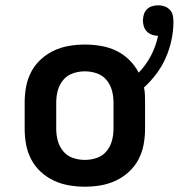

<svg xmlns="http://www.w3.org/2000/svg" viewBox="-20 -696 674 724"><path d="M300 8Q270 8 240.5 3Q211 -2 184 -14.5Q157 -27 134.5 -47.5Q112 -68 98 -94.5Q84 -121 78.5 -150.5Q73 -180 73 -210V-310Q73 -340 78.5 -369.5Q84 -399 98 -425.5Q112 -452 134.5 -472.5Q157 -493 184 -505.5Q211 -518 240.5 -523Q270 -528 300 -528Q330 -528 360 -523Q390 -518 417.5 -505Q445 -492 467 -470.5Q489 -449 503 -422Q531 -451 549.5 -486.5Q568 -522 576 -561Q564 -561 553 -565Q542 -569 534 -577Q526 -585 522.5 -596Q519 -607 519 -619Q519 -630 522.5 -641.5Q526 -653 534 -661Q542 -669 553.5 -672.5Q565 -676 576 -676Q589 -676 600.5 -672Q612 -668 620.5 -659Q629 -650 631.5 -638Q634 -626 634 -614Q634 -579 626.5 -544.5Q619 -510 605 -478Q591 -446 570 -418Q549 -390 523 -366Q526 -352 526.5 -338Q527 -324 527 -310V-210Q527 -180 521.5 -150.5Q516 -121 502 -94.5Q488 -68 465.5 -47.5Q443 -27 416 -14.5Q389 -2 359.5 3Q330 8 300 8ZM300 -93Q323 -93 345 -100.5Q367 -108 381.5 -125.5Q396 -143 402 -165Q408 -187 408 -210V-310Q408 -333 402 -355Q396 -377 381.5 -394.5Q367 -412 345 -419.5Q323 -427 300 -427Q277 -427 255 -419.5Q233 -412 218.5 -394.5Q204 -377 198 -355Q192 -333 192 -310V-210Q192 -187 198 -165Q204 -143 218.5 -125.5Q233 -108 255 -100.5Q277 -93 300 -93Z"/></svg>

Font: Iosevka Extended
Style: Bold
Weight: 700
Width: 7
Monospace: yes
Designer: Belleve Invis
Foundry: Belleve Invis
Version: Version 32.5.0; ttfautohint (v1.8.4)